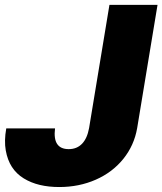

<svg xmlns="http://www.w3.org/2000/svg" viewBox="-21 -747 657 777"><path d="M421.9 -727.3H616.5L534.1 -228.7Q522 -158.7 478.2 -104.2Q434.3 -49.7 366.7 -19.9Q299 9.9 218.8 9.9Q176.1 9.9 140.3 1.4Q104.4 -7.1 74.9 -25.2Q45.5 -43.3 27.3 -71.4Q9.2 -99.4 2.3 -138.3Q-4.6 -177.2 4.3 -227.3H201.7Q191.1 -143.5 257.1 -143.5Q290.1 -143.5 311.1 -165.3Q332 -187.1 339.5 -228.7Z"/></svg>

Font: Karasuma Gothic
Style: Italic
Weight: 900
Italic angle: -9.39999°
Designer: Rasmus Andersson / Ryoko Nishizuka
Foundry: Genbu
Version: Version 1.00